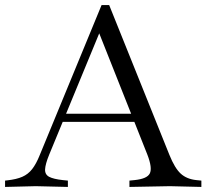

<svg xmlns="http://www.w3.org/2000/svg" viewBox="-35 -735 815 758"><path d="M-15 3V-22L-6 -23Q30 -27 53 -37Q76 -47 92 -67.5Q108 -88 122 -123L366 -715H396L634 -123Q655 -71 678.5 -49.5Q702 -28 740 -24L760 -22V3L636 0L476 3V-22L496 -24Q546 -29 556.5 -50.5Q567 -72 547 -124L345 -633H369L159 -124Q144 -87 143 -66.5Q142 -46 159 -37Q176 -28 213 -24L233 -22V3L106 0ZM208 -254 221 -286H489L501 -254Z"/></svg>

Font: Baskervville
Style: Regular
Weight: 400
Designer: Alexis Faudot, Rémi Forte, Morgane Pierson, Rafael Ribas, Tanguy Vanlaeys, Rosalie Wagner, Thomas Huot-Marchand
Foundry: ANRT
Version: Version 1.100